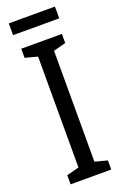

<svg xmlns="http://www.w3.org/2000/svg" viewBox="-163 -901 609 950"><g transform="rotate(-20 141.5 -426.5)"><path d="M248 0H34V-48L99 -65V-649L34 -666V-714H248V-666L183 -649V-65L248 -48ZM262 -853V-791H19V-853Z"/></g></svg>

Font: Noto Sans Khmer ExtraCondensed
Style: Regular
Weight: 400
Width: 2
Designer: Danh Hong and the Monotype Design Team
Foundry: Monotype Imaging Inc.
Version: Version 2.004; ttfautohint (v1.8.4.7-5d5b)